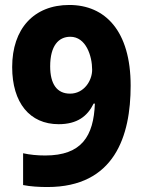

<svg xmlns="http://www.w3.org/2000/svg" viewBox="-20 -743 579 773"><path d="M506 -398C506 -619 403 -723 259 -723C116 -723 29 -627 29 -473C29 -329 100 -243 216 -243C291 -243 332 -275 357 -326H362C357 -195 309 -117 162 -117C130 -117 100 -120 73 -126V2C102 8 139 10 171 10C441 10 506 -195 506 -398ZM263 -595C326 -595 351 -518 351 -462C351 -418 318 -366 262 -366C209 -366 182 -405 182 -476C182 -559 216 -595 263 -595Z"/></svg>

Font: Noto Sans Sinhala UI SemiCondensed ExtraBold
Style: Regular
Weight: 800
Width: 4
Designer: Jelle Bosma - Monotype Design Team
Foundry: Monotype Imaging Inc.
Version: Version 2.006